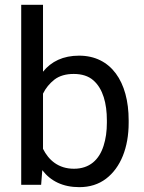

<svg xmlns="http://www.w3.org/2000/svg" viewBox="-20 -770 602 800"><path d="M516.1 -268.6C516.1 -429.7 442.4 -538.1 309.6 -538.1C243.2 -538.1 193.8 -514.2 159.2 -471.2V-750H68.4V0H151.4L156.2 -61C190.9 -15.6 241.7 9.8 310.5 9.8C354 9.8 391.1 -2 421.9 -25.4C482.9 -71.8 516.1 -155.3 516.1 -258.3ZM425.3 -258.3C425.3 -223.6 420.9 -191.4 411.6 -162.6C393.1 -104 353 -66.9 288.1 -66.9C223.1 -66.9 182.6 -103 159.2 -149.9V-379.9C170.4 -402.8 186.5 -422.4 207 -438.5C227.5 -454.1 254.4 -461.9 287.1 -461.9C321.3 -461.9 348.6 -453.1 368.7 -435.5C409.2 -400.4 425.3 -338.9 425.3 -268.6Z"/></svg>

Font: Vazirmatn
Style: Regular
Weight: 400
Designer: Saber Rastikerdar
Foundry: Saber Rastikerdar
Version: Version 33.003